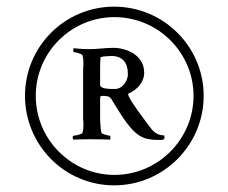

<svg xmlns="http://www.w3.org/2000/svg" viewBox="-20 -684 682 574"><path d="M54.7 -397.5C54.7 -250 173.8 -129.9 321.3 -129.9C468.8 -129.9 588.9 -250 588.9 -397.5C588.9 -544.9 468.8 -664.1 321.3 -664.1C173.8 -664.1 54.7 -544.9 54.7 -397.5ZM86.9 -397.5C86.9 -527.3 192.4 -632.8 322.3 -632.8C452.1 -632.8 558.6 -527.3 558.6 -397.5C558.6 -267.6 452.1 -161.1 322.3 -161.1C192.4 -161.1 86.9 -267.6 86.9 -397.5ZM471.7 -273.4C471.7 -275.4 471.7 -277.3 470.7 -279.3C458 -279.3 444.3 -283.2 431.6 -299.8C414.1 -323.2 363.3 -388.7 363.3 -402.3C363.3 -403.3 363.3 -404.3 364.3 -404.3C395.5 -418 411.1 -443.4 411.1 -465.8C411.1 -522.5 353.5 -541 319.3 -541C293.9 -541 272.5 -537.1 247.1 -537.1C218.8 -537.1 200.2 -540 200.2 -540C199.2 -539.1 199.2 -536.1 199.2 -533.2C199.2 -530.3 199.2 -528.3 200.2 -528.3C205.1 -528.3 224.6 -523.4 226.6 -518.6C228.5 -512.7 229.5 -502 229.5 -494.1C229.5 -486.3 228.5 -478.5 228.5 -478.5V-327.1C228.5 -327.1 229.5 -319.3 229.5 -311.5C229.5 -303.7 228.5 -293 226.6 -287.1C224.6 -282.2 204.1 -278.3 199.2 -278.3C198.2 -278.3 197.3 -275.4 197.3 -273.4C197.3 -271.5 198.2 -267.6 199.2 -266.6C218.8 -267.6 228.5 -267.6 248 -267.6C266.6 -267.6 293 -267.6 309.6 -266.6C310.5 -269.5 310.5 -278.3 308.6 -278.3C304.7 -278.3 284.2 -283.2 283.2 -287.1C280.3 -297.9 279.3 -327.1 279.3 -327.1V-389.6C279.3 -393.6 280.3 -396.5 281.2 -396.5C292 -397.5 284.2 -398.4 298.8 -396.5C301.8 -396.5 308.6 -394.5 312.5 -388.7C377.9 -279.3 396.5 -265.6 457 -265.6C468.8 -265.6 471.7 -266.6 471.7 -273.4ZM325.2 -418C305.7 -418 279.3 -418 279.3 -430.7V-474.6C279.3 -474.6 279.3 -500 280.3 -510.7C280.3 -512.7 281.2 -513.7 283.2 -513.7C289.1 -515.6 303.7 -516.6 313.5 -516.6C346.7 -516.6 362.3 -496.1 362.3 -462.9C362.3 -437.5 341.8 -418 325.2 -418Z"/></svg>

Font: Crimson
Style: Roman
Weight: 400
Version: Version 0.2